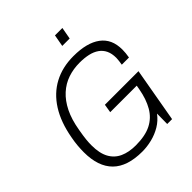

<svg xmlns="http://www.w3.org/2000/svg" viewBox="-237 -1014 1172 1172"><g transform="rotate(-45 349.5 -427.5)"><path d="M310 12Q181 12 117.5 -51Q54 -114 54 -238Q54 -264 56.5 -293.5Q59 -323 65 -354Q85 -467 133.5 -543.5Q182 -620 255.5 -659Q329 -698 424 -698Q482 -698 526.5 -686.5Q571 -675 602 -652Q633 -629 648.5 -595Q664 -561 664 -514Q664 -500 662.5 -484.5Q661 -469 658 -452H596Q598 -465 600 -479.5Q602 -494 602 -505Q602 -543 589.5 -569Q577 -595 553.5 -611.5Q530 -628 497 -635.5Q464 -643 422 -643Q369 -643 321.5 -627Q274 -611 235.5 -576Q197 -541 170 -486.5Q143 -432 130 -354Q126 -332 123.5 -314.5Q121 -297 119.5 -283Q118 -269 117.5 -257Q117 -245 117 -234Q117 -166 140 -124Q163 -82 206 -62.5Q249 -43 308 -43Q390 -43 441.5 -69Q493 -95 522.5 -146Q552 -197 565 -269L570 -297H341L350 -352H640L578 0H536L537 -89Q510 -53 473 -31Q436 -9 393.5 1.5Q351 12 310 12ZM420 -790 434 -867H498L484 -790Z"/></g></svg>

Font: Archivo SemiCondensed ExtraLight
Style: Italic
Weight: 250
Width: 4
Italic angle: -10°
Designer: Hector Gatti
Foundry: Omnibus-Type
Version: Version 2.001